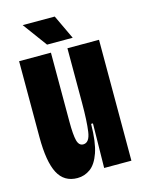

<svg xmlns="http://www.w3.org/2000/svg" viewBox="-106 -734 603 810"><g transform="rotate(-15 195.5 -329.5)"><path d="M131 12Q73 12 46.5 -38.5Q20 -89 20 -197V-528H159V-226Q159 -169 165.5 -144Q172 -119 191 -119Q218 -119 224.5 -164.5Q231 -210 231 -290V-528H369V-253V0H250L253 -194H245Q244 -114 228.5 -69.5Q213 -25 187.5 -6.5Q162 12 131 12ZM152 -565 74 -671H214L264 -565Z"/></g></svg>

Font: Bricolage Grotesque 96pt Condensed Bricolage Grotesque 48pt Condensed Regular
Style: Bold
Weight: 700
Width: 3
Designer: Mathieu Triay
Foundry: Atelier Triay
Version: Version 1.001; ttfautohint (v1.8.4.7-5d5b);gftools[0.9.33.de